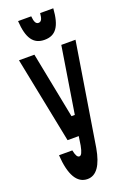

<svg xmlns="http://www.w3.org/2000/svg" viewBox="-197 -913 793 1194"><g transform="rotate(-20 200.0 -315.5)"><path d="M128 -50H202L193 10C185 51 176 70 163 70C150 70 141 55 134 20H46C54 152 94 220 163 220C222 220 260 165 279 57L388 -620H294L224 -182H202L116 -620H14ZM92 -851C99 -735 135 -685 208 -685C283 -685 317 -735 325 -851H238C235 -814 227 -797 208 -797C191 -797 182 -814 179 -851Z"/></g></svg>

Font: Yard Headline
Style: Regular
Weight: 400
Monospace: yes
Designer: Roman Shamin
Foundry: Evil Martians
Version: Version 1.000